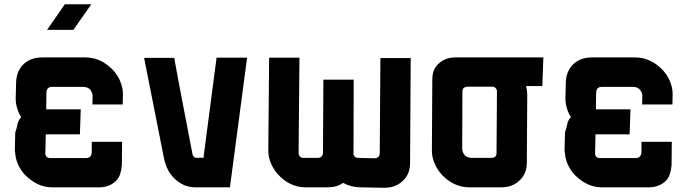

<svg xmlns="http://www.w3.org/2000/svg" viewBox="-20 -884 3244 906"><path d="M286 -864H411L326 -743H202ZM556 -215 555 -104Q553 -81 546.5 -61.5Q540 -42 525 -28Q494 0 447 0H227Q168 0 119 -40Q70 -78 55 -138Q54 -143 53 -149Q52 -155 52 -160L50 -173L52 -259Q59 -278 62.5 -297.5Q66 -317 80 -331Q65 -355 59 -381Q56 -390 55.5 -398.5Q55 -407 54 -416L56 -496Q58 -549 91 -581Q125 -613 178 -613H383Q443 -613 492 -573Q541 -534 556 -474Q560 -459 560 -440L559 -391H416L417 -431Q417 -436 416 -440Q407 -474 372 -474H225Q201 -474 199 -448L198 -368H361L357 -250H196L194 -160Q193 -159 194 -156Q198 -138 216 -138H385Q410 -138 413 -164V-215Z M903 0Q845 0 803 -42Q782 -62 770.5 -87Q759 -112 753 -141L660 -611H802Q804 -599 825 -486.5Q846 -374 888 -158Q892 -139 908 -139Q910 -139 913.5 -139Q917 -139 924 -140Q925 -140 928.5 -140Q932 -140 940 -139L1002 -612H1146L1065 0Z M1648 -156Q1653 -139 1669 -139L1749 -137Q1772 -139 1772 -163L1775 -610H1918L1915 -115Q1915 -62 1881 -31Q1848 2 1794 2L1682 0Q1638 0 1599 -21Q1569 0 1526 0H1423Q1363 0 1315 -39Q1265 -80 1250 -139Q1246 -154 1246 -173L1250 -612H1393L1389 -160L1390 -156Q1395 -139 1411 -139H1481Q1502 -140 1504 -162L1506 -508H1649Z M2161 -182Q2161 -177 2162 -173Q2171 -139 2206 -139H2297Q2325 -139 2323 -165L2325 -453V-457Q2320 -475 2302 -475H2189Q2160 -475 2162 -449ZM2539 -478H2462L2463 -475Q2468 -453 2468 -440L2466 -117Q2466 -64 2432 -33Q2399 0 2345 0H2195Q2136 0 2087 -39Q2037 -80 2022 -139Q2018 -154 2018 -173L2020 -509Q2020 -558 2050 -584Q2082 -613 2128 -613H2544Z M3150 -215 3149 -104Q3147 -81 3140.5 -61.5Q3134 -42 3119 -28Q3088 0 3041 0H2821Q2762 0 2713 -40Q2664 -78 2649 -138Q2648 -143 2647 -149Q2646 -155 2646 -160L2644 -173L2646 -259Q2653 -278 2656.5 -297.5Q2660 -317 2674 -331Q2659 -355 2653 -381Q2650 -390 2649.5 -398.5Q2649 -407 2648 -416L2650 -496Q2652 -549 2685 -581Q2719 -613 2772 -613H2977Q3037 -613 3086 -573Q3135 -534 3150 -474Q3154 -459 3154 -440L3153 -391H3010L3011 -431Q3011 -436 3010 -440Q3001 -474 2966 -474H2819Q2795 -474 2793 -448L2792 -368H2955L2951 -250H2790L2788 -160Q2787 -159 2788 -156Q2792 -138 2810 -138H2979Q3004 -138 3007 -164V-215Z"/></svg>

Font: Covid19
Style: Regular
Weight: 400
Designer: Peter Wiegel
Foundry: (c) CAT - Ing. Peter Wiegel.  for Rudolf Maass + Partner GmbH
Version: Version 001.000